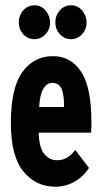

<svg xmlns="http://www.w3.org/2000/svg" viewBox="-20 -694 390 725"><path d="M189 11Q115 11 68 -47Q21 -105 21 -229Q21 -362 64.5 -422Q108 -482 180 -482Q247 -482 286 -423.5Q325 -365 325 -236Q325 -225 325 -214Q325 -203 324 -193H126Q128 -134 148 -111.5Q168 -89 194 -89Q236 -88 264 -128L316 -60Q295 -27 261.5 -8Q228 11 189 11ZM128 -290H222Q222 -338 212 -359.5Q202 -381 177 -381Q157 -381 143.5 -358.5Q130 -336 128 -290ZM110 -546Q85 -546 68 -564.5Q51 -583 51 -609Q51 -636 68 -655Q85 -674 110 -674Q136 -674 152.5 -654Q169 -634 169 -609Q169 -583 151.5 -564.5Q134 -546 110 -546ZM248 -546Q224 -546 206.5 -564.5Q189 -583 189 -609Q189 -636 206 -655Q223 -674 248 -674Q274 -674 290.5 -654Q307 -634 307 -609Q307 -583 289.5 -564.5Q272 -546 248 -546Z"/></svg>

Font: Inconsolata ExtraCondensed Black
Style: Regular
Weight: 900
Width: 2
Monospace: yes
Designer: Raph Levien, Cyreal, Brenton Simpson
Foundry: Raph Levien, Cyreal, Google
Version: Version 3.001; ttfautohint (v1.8.2.53-6de2)